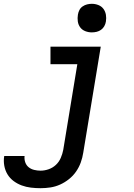

<svg xmlns="http://www.w3.org/2000/svg" viewBox="-81 -775 701 1008"><path d="M132 213Q106 213 81 210Q56 207 33 198.5Q10 190 -9.5 175.5Q-29 161 -41.5 140.5Q-54 120 -58.5 95Q-63 70 -59 45Q-59 45 -59 44.5Q-59 44 -58 44H48Q48 44 48 44Q48 44 48 44Q46 61 51.5 77Q57 93 69.5 103Q82 113 98.5 117Q115 121 132 121Q153 121 174.5 113.5Q196 106 212.5 90.5Q229 75 238 54Q247 33 251 12L325 -438H184V-530H448L356 27Q352 53 343 78Q334 103 318.5 125.5Q303 148 281 165.5Q259 183 234.5 194Q210 205 184 209Q158 213 132 213ZM401 -605Q383 -605 366.5 -611.5Q350 -618 340 -631.5Q330 -645 327.5 -662.5Q325 -680 328 -698Q330 -711 336 -722.5Q342 -734 353 -741.5Q364 -749 376.5 -752Q389 -755 401 -755Q419 -755 435.5 -748.5Q452 -742 462 -728.5Q472 -715 475 -697.5Q478 -680 475 -662Q473 -649 466.5 -637.5Q460 -626 449.5 -618.5Q439 -611 426.5 -608Q414 -605 401 -605Z"/></svg>

Font: Iosevka Slab Semibold Extended
Style: Italic
Weight: 600
Width: 7
Italic angle: -9°
Monospace: yes
Designer: Belleve Invis
Foundry: Belleve Invis
Version: Version 11.1.0; ttfautohint (v1.8.3)